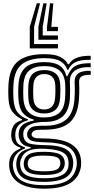

<svg xmlns="http://www.w3.org/2000/svg" viewBox="-20 -937 568 1159"><path d="M246.8 202Q149 202 95.1 167.9Q41.2 133.8 35.5 69Q34.5 56 35.2 45.5Q36 35 38.5 25Q43.5 3.8 60.8 -13.9Q78 -31.5 103.5 -40V-46Q80 -52.8 66.1 -67Q52.2 -81.2 48.5 -107Q47.5 -113.5 47.5 -120.8Q47.5 -128 48.5 -136.8Q51.5 -161.8 63.6 -180.9Q75.8 -200 112.2 -211.5V-217.5Q86.5 -227 60.6 -255.6Q34.8 -284.2 31.5 -337Q30.8 -349.5 30.4 -361Q30 -372.5 30 -383.8Q30 -395 30.4 -406.4Q30.8 -417.8 31.5 -430Q37.2 -526.5 90.1 -568.2Q143 -610 247.5 -610Q311 -610 343.9 -593.2Q376.8 -576.5 389.8 -549H395.8Q410.8 -574 436.4 -585Q462 -596 487.5 -598.5Q513 -601 527.5 -600V-576Q468.2 -577.2 436.8 -562.1Q405.2 -547 392.2 -515.5H386.2Q376.2 -548.2 345.2 -567.1Q314.2 -586 247.5 -586Q158.8 -586 112.6 -549.5Q66.5 -513 61.5 -429Q60.5 -412.2 60.1 -397.8Q59.8 -383.2 60.1 -368.9Q60.5 -354.5 61.5 -338Q65 -282.2 89.8 -254.6Q114.5 -227 148.5 -217.2V-211.2Q112.2 -200.5 94.5 -183Q76.8 -165.5 73 -136.5Q72 -127.8 72.1 -121.5Q72.2 -115.2 73.2 -106.8Q76 -82.2 87.8 -70.5Q99.5 -58.8 131.5 -47.2V-41.2Q99.5 -27.8 84.4 -12Q69.2 3.8 62.8 25Q59.8 34.8 58.1 44.6Q56.5 54.5 58.2 68.5Q65.2 127 111.1 154Q157 181 246.8 181Q341 181 386 153.5Q431 126 442 68.5Q444 59.2 443.9 47.6Q443.8 36 441.8 25Q432 -28.5 388.1 -52.4Q344.2 -76.2 252.8 -78Q214 -78.8 193.4 -82Q172.8 -85.2 163.2 -91.4Q153.8 -97.5 148.2 -106Q144.8 -111.8 143.9 -122Q143 -132.2 145 -138Q154.5 -164 176 -171.4Q197.5 -178.8 247.5 -178Q332.8 -176.8 378 -214.2Q423.2 -251.8 429.5 -338Q430.8 -353.8 431.2 -370.6Q431.8 -387.5 431.6 -404.9Q431.5 -422.2 430.5 -439.8Q428.8 -476.8 453.2 -494.2Q477.8 -511.8 527.5 -509V-485Q489.8 -486.2 473 -476.1Q456.2 -466 457.5 -440Q458.5 -422.5 458.6 -404.9Q458.8 -387.2 458.2 -370.1Q457.8 -353 456.5 -337Q449.5 -240 399.9 -197Q350.2 -154 247.5 -154Q219 -154 204 -152.4Q189 -150.8 182.4 -146Q175.8 -141.2 171.8 -131.5Q171 -129.8 170.9 -124.8Q170.8 -119.8 173.2 -116.2Q178.2 -110 184.6 -106.9Q191 -103.8 206.2 -102.6Q221.5 -101.5 252.8 -101Q355.8 -99.5 408.6 -67.5Q461.5 -35.5 468.5 25.2Q469.8 36.8 469.8 48.5Q469.8 60.2 468.5 69Q458.2 134.8 403.9 168.4Q349.5 202 246.8 202ZM246.8 139Q302.5 139 333.2 128.8Q364 118.5 377.1 102.4Q390.2 86.2 392.8 68.8Q394.2 58 393.9 46.4Q393.5 34.8 391 24.5Q386 3 369.2 -10.1Q352.5 -23.2 323.5 -30Q294.5 -36.8 252.8 -38.8Q185.2 -42.2 152.1 -27.1Q119 -12 106 25.2Q103 34 101.8 43.9Q100.5 53.8 103 69.5Q109.5 108 144.8 123.5Q180 139 246.8 139ZM246.8 119Q185.8 119 158 106.8Q130.2 94.5 125 69Q122.5 56 123.6 45.4Q124.8 34.8 128.2 25Q137.5 0.5 165.1 -10.5Q192.8 -21.5 254.2 -20.5Q289.5 -20 312.6 -15.1Q335.8 -10.2 349 -0.5Q362.2 9.2 367.2 25Q371 36.2 371.1 47.4Q371.2 58.5 368 69.2Q360.2 95.8 332.2 107.4Q304.2 119 246.8 119ZM246.8 97Q274 97 292.8 94.6Q311.5 92.2 322.9 86.1Q334.2 80 339.5 69Q344.2 59.2 344.6 47.8Q345 36.2 338.5 25Q334.2 17.5 324 12.8Q313.8 8 296.4 5.5Q279 3 252.8 2.5Q206.5 1.5 183.9 7.8Q161.2 14 155 24.2Q147.8 36.2 147.1 48Q146.5 59.8 150.5 69Q157.2 84 179.6 90.5Q202 97 246.8 97ZM246.8 161Q159.5 161 122.2 138.8Q85 116.5 79 68.2Q77.2 54.2 78.5 44Q79.8 33.8 82 24.5Q88.5 -1.5 107.5 -17.4Q126.5 -33.2 165.5 -42.5V-48.5Q134.5 -52.8 117.6 -66.2Q100.8 -79.8 94.2 -106.8Q92.5 -114.2 92.4 -120.6Q92.2 -127 93.2 -137Q96.5 -167.2 117.8 -184Q139 -200.8 183.5 -209.2V-215.2Q141.8 -226.8 118.2 -255Q94.8 -283.2 91.2 -341Q90.2 -357 90 -370.6Q89.8 -384.2 90.2 -397.8Q90.8 -411.2 91.5 -426.5Q95.8 -495 132.4 -528.5Q169 -562 247.5 -562Q306.2 -562 337.6 -542.5Q369 -523 381.2 -477.2H387.2Q399.8 -507.2 416 -524.4Q432.2 -541.5 458.6 -548.5Q485 -555.5 527.5 -555.5V-531.5Q463 -534.2 430.6 -509.4Q398.2 -484.5 402 -435.2Q403 -423.5 403 -404.9Q403 -386.2 402.8 -368.5Q402.5 -350.8 401.8 -341.5Q396.5 -267.8 358 -233.8Q319.5 -199.8 247.5 -201Q224.2 -201.5 197.2 -196.4Q170.2 -191.2 149.2 -178.6Q128.2 -166 122.2 -143.5Q120.2 -135.8 120.5 -125Q120.8 -114.2 122.5 -107.8Q131.5 -76.8 162.8 -69.2Q194 -61.8 252.8 -60.8Q306.8 -60 341.6 -51.1Q376.5 -42.2 395.4 -23.6Q414.2 -5 420 25.2Q422 35.8 422.1 47.1Q422.2 58.5 420.2 69.2Q411.5 118.8 367.4 139.9Q323.2 161 246.8 161ZM247.5 -228Q305 -228 336.6 -254.9Q368.2 -281.8 372.8 -343.5Q373.8 -355.2 374.1 -368.6Q374.5 -382 374.5 -396.4Q374.5 -410.8 373.8 -425.2Q370.8 -485.8 338.6 -511.9Q306.5 -538 247.5 -538Q189 -538 157 -511.6Q125 -485.2 121.2 -424.5Q120 -404.2 120.1 -382.6Q120.2 -361 121.2 -342.5Q124.8 -283.2 157.1 -255.6Q189.5 -228 247.5 -228ZM247.5 -252Q204.5 -252 179.4 -273.4Q154.2 -294.8 151.2 -344.2Q150 -366.2 150.1 -384.9Q150.2 -403.5 151.2 -422.2Q154.2 -471.5 179.2 -492.8Q204.2 -514 247.5 -514Q291.2 -514 316.2 -493.1Q341.2 -472.2 343.8 -424Q344.5 -411.2 344.5 -398.5Q344.5 -385.8 344.1 -372.5Q343.8 -359.2 342.8 -344.8Q339.2 -295.2 314.2 -273.6Q289.2 -252 247.5 -252ZM247.5 -276Q273.5 -276 291.8 -292.1Q310 -308.2 312.8 -347.5Q313.8 -360.2 314.1 -371.6Q314.5 -383 314.5 -395.2Q314.5 -407.5 313.8 -422.5Q312 -458.8 293.9 -474.4Q275.8 -490 247.5 -490Q219.5 -490 201.5 -474Q183.5 -458 181.2 -421Q180.2 -401.5 180.1 -384.1Q180 -366.8 181.2 -346Q183.5 -308.5 201.5 -292.2Q219.5 -276 247.5 -276ZM221.8 -917 185.8 -775V-671H329.8V-645H159.8V-775L201.8 -917ZM301.8 -917 289.8 -775H329.8V-749H263.8V-775L281.8 -917ZM261.8 -917 237.8 -775V-723H329.8V-697H211.8V-775L241.8 -917Z"/></svg>

Font: Big Shoulders Inline Text Thin Black
Style: Regular
Weight: 900
Version: Version 2.002